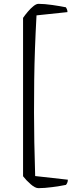

<svg xmlns="http://www.w3.org/2000/svg" viewBox="-20 -815 395 999"><path d="M180 164Q163 164 139.5 143.5Q116 123 100 102V-722Q111 -738 125.5 -755Q140 -772 154.5 -783.5Q169 -795 180 -795Q211 -795 252.5 -789Q294 -783 323 -777Q325 -774 328 -767.5Q331 -761 331 -752L170 -735Q165 -644 162 -562Q159 -480 158 -399Q157 -318 157 -230Q157 -158 158.5 -76.5Q160 5 163 101L333 120Q333 130 329.5 137Q326 144 323 147Q294 153 252.5 158.5Q211 164 180 164Z"/></svg>

Font: Texturina 72pt Light
Style: Regular
Weight: 300
Designer: Guillermo Torres Carreño
Foundry: Omnibus-Type
Version: Version 1.002; ttfautohint (v1.8.3)